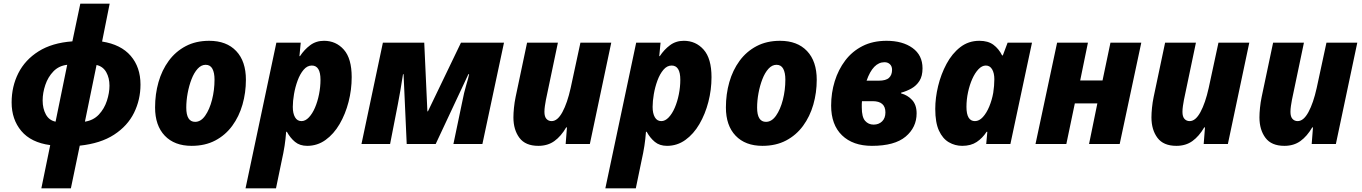

<svg xmlns="http://www.w3.org/2000/svg" viewBox="-20 -780 7378 1040"><path d="M204 240 252 6Q148 -8 95.5 -70.5Q43 -133 43 -225Q43 -312 79.5 -384Q116 -456 189 -502Q262 -548 372 -556L415 -760H574L533 -555Q635 -539 688 -477.5Q741 -416 741 -322Q741 -240 706 -169Q671 -98 598 -50.5Q525 -3 412 9L364 240ZM281 -121 344 -429Q299 -424 269.5 -393.5Q240 -363 225.5 -320Q211 -277 211 -236Q211 -192 228.5 -160Q246 -128 281 -121ZM440 -121Q486 -128 515.5 -159.5Q545 -191 559 -234Q573 -277 573 -316Q573 -358 555.5 -389Q538 -420 503 -428Z M1018 10Q925 10 872.5 -45Q820 -100 820 -198Q820 -270 838.5 -335Q857 -400 894 -450.5Q931 -501 986 -530Q1041 -559 1113 -559Q1207 -559 1259.5 -503.5Q1312 -448 1312 -348Q1312 -278 1293.5 -213.5Q1275 -149 1238 -98.5Q1201 -48 1146 -19Q1091 10 1018 10ZM1037 -120Q1068 -120 1091.5 -153.5Q1115 -187 1128.5 -239.5Q1142 -292 1142 -349Q1142 -386 1130.5 -407.5Q1119 -429 1094 -429Q1070 -429 1050.5 -407.5Q1031 -386 1017.5 -351Q1004 -316 996.5 -275.5Q989 -235 989 -197Q989 -120 1037 -120Z M1310 240 1477 -549H1609L1602 -476H1605Q1628 -511 1660 -535Q1692 -559 1735 -559Q1800 -559 1842.5 -511Q1885 -463 1885 -362Q1885 -294 1868 -228Q1851 -162 1819.5 -108Q1788 -54 1743.5 -22Q1699 10 1644 10Q1604 10 1578 -11.5Q1552 -33 1534 -66H1530Q1527 -26 1521.5 10Q1516 46 1505 95L1475 240ZM1613 -124Q1634 -124 1653 -144Q1672 -164 1686 -196.5Q1700 -229 1708 -269Q1716 -309 1716 -348Q1716 -425 1669 -425Q1644 -425 1624.5 -402Q1605 -379 1592 -343.5Q1579 -308 1572.5 -270Q1566 -232 1566 -201Q1566 -166 1578 -145Q1590 -124 1613 -124Z M1938 0 2054 -549H2278L2295 -177H2298L2477 -549H2710L2593 0H2436L2482 -220Q2494 -282 2505.5 -319.5Q2517 -357 2521 -378H2517L2340 0H2183L2166 -378H2163Q2155 -329 2148.5 -289Q2142 -249 2135 -215L2093 0Z M2896 10Q2826 10 2793.5 -33.5Q2761 -77 2761 -144Q2761 -167 2764 -196.5Q2767 -226 2773 -255L2835 -549H3002L2937 -239Q2934 -223 2931.5 -206Q2929 -189 2929 -174Q2929 -148 2940 -136Q2951 -124 2968 -124Q3000 -124 3026.5 -173Q3053 -222 3071 -303L3124 -549H3291L3175 0H3044L3051 -90H3047Q3019 -42 2983 -16Q2947 10 2896 10Z M3259 240 3426 -549H3558L3551 -476H3554Q3577 -511 3609 -535Q3641 -559 3684 -559Q3749 -559 3791.5 -511Q3834 -463 3834 -362Q3834 -294 3817 -228Q3800 -162 3768.5 -108Q3737 -54 3692.5 -22Q3648 10 3593 10Q3553 10 3527 -11.5Q3501 -33 3483 -66H3479Q3476 -26 3470.5 10Q3465 46 3454 95L3424 240ZM3562 -124Q3583 -124 3602 -144Q3621 -164 3635 -196.5Q3649 -229 3657 -269Q3665 -309 3665 -348Q3665 -425 3618 -425Q3593 -425 3573.5 -402Q3554 -379 3541 -343.5Q3528 -308 3521.5 -270Q3515 -232 3515 -201Q3515 -166 3527 -145Q3539 -124 3562 -124Z M4110 10Q4017 10 3964.5 -45Q3912 -100 3912 -198Q3912 -270 3930.5 -335Q3949 -400 3986 -450.5Q4023 -501 4078 -530Q4133 -559 4205 -559Q4299 -559 4351.5 -503.5Q4404 -448 4404 -348Q4404 -278 4385.5 -213.5Q4367 -149 4330 -98.5Q4293 -48 4238 -19Q4183 10 4110 10ZM4129 -120Q4160 -120 4183.5 -153.5Q4207 -187 4220.5 -239.5Q4234 -292 4234 -349Q4234 -386 4222.5 -407.5Q4211 -429 4186 -429Q4162 -429 4142.5 -407.5Q4123 -386 4109.5 -351Q4096 -316 4088.5 -275.5Q4081 -235 4081 -197Q4081 -120 4129 -120Z M4703 10Q4600 10 4541 -47Q4482 -104 4482 -208Q4482 -277 4501.5 -340Q4521 -403 4558.5 -452.5Q4596 -502 4652 -530.5Q4708 -559 4782 -559Q4869 -559 4923 -520Q4977 -481 4977 -410Q4977 -368 4960.5 -342Q4944 -316 4917.5 -301Q4891 -286 4861 -278V-274Q4896 -265 4920.5 -238.5Q4945 -212 4945 -166Q4945 -90 4885.5 -40Q4826 10 4703 10ZM4674 -343H4740Q4779 -343 4795.5 -358.5Q4812 -374 4812 -402Q4812 -421 4800.5 -432Q4789 -443 4771 -443Q4709 -443 4674 -343ZM4712 -105Q4740 -105 4758 -122.5Q4776 -140 4776 -171Q4776 -232 4707 -232H4649Q4648 -224 4648 -216.5Q4648 -209 4648 -198Q4648 -146 4666 -125.5Q4684 -105 4712 -105Z M5192 10Q5153 10 5119.5 -9.5Q5086 -29 5066 -72.5Q5046 -116 5046 -190Q5046 -250 5061.5 -314Q5077 -378 5107 -434Q5137 -490 5181.5 -524.5Q5226 -559 5285 -559Q5332 -559 5361 -537.5Q5390 -516 5408 -480H5412L5438 -549H5570L5453 0H5322L5328 -66H5324Q5302 -32 5270.5 -11Q5239 10 5192 10ZM5261 -124Q5284 -124 5304 -146Q5324 -168 5338.5 -203Q5353 -238 5360 -277Q5366 -316 5366 -351Q5366 -384 5354 -404.5Q5342 -425 5320 -425Q5299 -425 5280 -405Q5261 -385 5246.5 -352.5Q5232 -320 5223.5 -280.5Q5215 -241 5215 -201Q5215 -124 5261 -124Z M5589 0 5706 -549H5873L5831 -344H5952L5995 -549H6162L6045 0H5879L5924 -220H5802L5756 0Z M6352 10Q6282 10 6249.5 -33.5Q6217 -77 6217 -144Q6217 -167 6220 -196.5Q6223 -226 6229 -255L6291 -549H6458L6393 -239Q6390 -223 6387.5 -206Q6385 -189 6385 -174Q6385 -148 6396 -136Q6407 -124 6424 -124Q6456 -124 6482.5 -173Q6509 -222 6527 -303L6580 -549H6747L6631 0H6500L6507 -90H6503Q6475 -42 6439 -16Q6403 10 6352 10Z M6937 10Q6867 10 6834.5 -33.5Q6802 -77 6802 -144Q6802 -167 6805 -196.5Q6808 -226 6814 -255L6876 -549H7043L6978 -239Q6975 -223 6972.5 -206Q6970 -189 6970 -174Q6970 -148 6981 -136Q6992 -124 7009 -124Q7041 -124 7067.5 -173Q7094 -222 7112 -303L7165 -549H7332L7216 0H7085L7092 -90H7088Q7060 -42 7024 -16Q6988 10 6937 10Z"/></svg>

Font: Noto Sans Disp ExtBd
Style: Italic
Weight: 800
Italic angle: -12°
Designer: Monotype Design Team
Foundry: Monotype Imaging Inc.
Version: Version 2.000;GOOG;noto-source:20170915:90ef993387c0